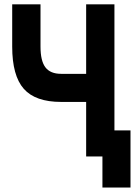

<svg xmlns="http://www.w3.org/2000/svg" viewBox="-20 -713 626 875"><path d="M446.8 141.6V0H372.6V-248.5H258.8Q141.1 -248.5 88.4 -308.3Q35.6 -368.2 35.6 -500.5V-693.4H164.6V-500.5Q164.6 -435.5 187 -406Q209.5 -376.5 258.8 -376.5H372.6V-693.4H501.5V-118.7H574.7V141.6Z"/></svg>

Font: Cascadia Mono PL
Style: Bold
Weight: 700
Monospace: yes
Designer: Aaron Bell
Foundry: Saja Typeworks
Version: Version 2404.023; ttfautohint (v1.8.4)